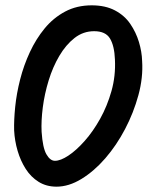

<svg xmlns="http://www.w3.org/2000/svg" viewBox="-20 -695 595 720"><path d="M192 5Q154 5 125 -13Q96 -31 76.5 -61.5Q57 -92 46 -129.5Q35 -167 33 -206Q32 -245 37 -294.5Q42 -344 55.5 -397Q69 -450 92 -499.5Q115 -549 147.5 -588.5Q180 -628 224 -651.5Q268 -675 324 -675Q375 -675 411 -656Q447 -637 468.5 -605.5Q490 -574 501 -537.5Q512 -501 513 -466Q517 -404 499 -338Q481 -272 449 -211Q417 -150 375 -101.5Q333 -53 285.5 -24Q238 5 192 5ZM186 -92Q207 -92 236.5 -111.5Q266 -131 297.5 -166.5Q329 -202 355.5 -249.5Q382 -297 398 -353.5Q414 -410 411 -472Q409 -523 392.5 -550.5Q376 -578 333 -578Q292 -578 259.5 -552.5Q227 -527 202.5 -485.5Q178 -444 162.5 -393.5Q147 -343 140.5 -292.5Q134 -242 136 -201Q140 -141 154 -116.5Q168 -92 186 -92Z"/></svg>

Font: Edu NSW ACT Foundation SemiBold
Style: Regular
Weight: 600
Version: Version 1.003